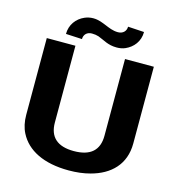

<svg xmlns="http://www.w3.org/2000/svg" viewBox="-129 -1012 1051 1133"><g transform="rotate(15 397.0 -445.0)"><path d="M393 -108C292 -108 242 -154 242 -242V-711H67V-242C67 -201 75 -164 91 -133C137 -43 240 10 393 10C440 10 484 5 524 -6C641 -37 721 -114 721 -242V-711H545V-242C545 -154 495 -108 393 -108ZM463 -853C432 -853 406 -865 384 -874C361 -883 336 -895 302 -895C284 -895 266 -891 250 -884C204 -864 170 -821 170 -764L269 -759C269 -786 287 -806 318 -806C333 -806 347 -804 359 -800C397 -786 425 -764 479 -764C498 -764 515 -767 531 -774C577 -794 612 -836 612 -894L513 -900C513 -873 494 -853 463 -853Z"/></g></svg>

Font: Asimov
Style: XWid
Weight: 500
Designer: Google
Version: Version 2.000980; 2014